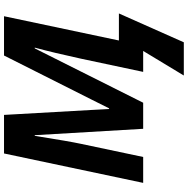

<svg xmlns="http://www.w3.org/2000/svg" viewBox="-9 -746 962 985"><g transform="rotate(-90 472.5 -253.0)"><path d="M704.1 0H596.7L664.6 -319.8Q694.8 -459 721.2 -556.2H717.3L438.5 0H304.7L272 -556.2H268.6Q240.2 -377.4 227.5 -318.8L160.2 0H27.3L178.2 -713.9H376L401.4 -265.1L406.2 -174.8H409.7L454.1 -263.7L680.7 -713.9H882.3L757.8 -124.5H896.5L748.5 208.5H578.1Z"/></g></svg>

Font: Viking Open Sans
Style: Bold Italic
Weight: 700
Italic angle: -12°
Foundry: Ascender Corporation
Version: Version 2.000